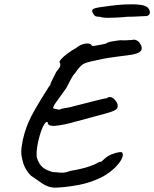

<svg xmlns="http://www.w3.org/2000/svg" viewBox="-20 -844 717 893"><path d="M233 29Q202 27 176 9Q150 -9 124 -27Q107 -44 97 -63.5Q87 -83 81 -115Q77 -134 81 -164Q85 -194 94 -224Q103 -254 111 -272Q123 -300 141.5 -332.5Q160 -365 178.5 -394.5Q197 -424 208 -442Q215 -449 214.5 -449.5Q214 -450 214 -450Q214 -455 224.5 -475.5Q235 -496 243 -512Q258 -528 260 -538Q262 -548 257 -554Q255 -558 264.5 -569Q274 -580 292.5 -594Q311 -608 334 -621Q358 -640 380.5 -641.5Q403 -643 407 -632Q407 -629 418.5 -630.5Q430 -632 445.5 -635.5Q461 -639 473 -641Q478 -647 496.5 -650.5Q515 -654 540 -657Q553 -656 566.5 -656.5Q580 -657 590 -658Q600 -659 600 -659Q607 -661 618 -655Q629 -649 637 -631Q644 -613 630 -602.5Q616 -592 575 -587Q545 -583 524.5 -580.5Q504 -578 482 -574.5Q460 -571 425 -563Q400 -558 383.5 -553Q367 -548 355 -536.5Q343 -525 328 -502Q321 -497 310 -476Q299 -455 288 -434Q260 -395 242 -370Q224 -345 228 -340Q228 -340 240 -337Q252 -334 256 -334Q266 -339 280.5 -341Q295 -343 304 -345Q366 -361 399.5 -369.5Q433 -378 449.5 -382Q466 -386 476 -387Q490 -398 503.5 -389Q517 -380 525 -364Q530 -350 525 -341Q520 -332 498.5 -324.5Q477 -317 436 -306.5Q395 -296 330 -278Q275 -262 237.5 -259Q200 -256 202 -276Q195 -280 186.5 -267Q178 -254 170.5 -232Q163 -210 157.5 -185Q152 -160 150.5 -138.5Q149 -117 153 -106Q161 -83 175.5 -68.5Q190 -54 224 -44Q244 -43 263 -41Q282 -39 306 -49Q365 -59 395.5 -70Q426 -81 431 -85Q439 -89 441.5 -90.5Q444 -92 449 -92Q446 -87 451 -92Q456 -97 467 -106Q481 -119 500 -126.5Q519 -134 533.5 -136Q548 -138 549 -133Q555 -123 545.5 -104Q536 -85 514 -63.5Q492 -42 459 -23Q406 5 344 16.5Q282 28 233 29ZM479 -761Q472 -761 462.5 -762Q453 -763 444 -766Q429 -766 423.5 -769Q418 -772 413 -781Q404 -796 413.5 -802Q423 -808 457 -812Q490 -817 523.5 -820.5Q557 -824 593 -824Q618 -824 637 -821Q656 -818 667 -809Q680 -795 676.5 -781.5Q673 -768 652 -769Q646 -769 631.5 -768Q617 -767 600.5 -766.5Q584 -766 572 -766Q565 -765 550 -764Q535 -763 516 -762Q497 -761 479 -761Z"/></svg>

Font: Caveat Medium
Style: Regular
Weight: 500
Designer: Pablo Impallari
Foundry: Pablo Impallari
Version: Version 2.000